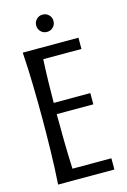

<svg xmlns="http://www.w3.org/2000/svg" viewBox="-125 -885 623 943"><g transform="rotate(-15 186.5 -413.0)"><path d="M332 -670.9V-613.8H137.7Q134.8 -557.6 133.5 -501.7Q132.3 -445.8 131.8 -393.1H317.9V-335.9H131.8Q131.8 -272.9 132.8 -200.9Q133.8 -128.9 137.2 -57.1H335V0H48.8Q51.8 -41.5 53.5 -85.2Q55.2 -128.9 56.2 -172.1Q57.1 -215.3 57.6 -256.8Q58.1 -298.3 58.1 -335.9Q58.1 -373.5 57.6 -415Q57.1 -456.5 56.2 -499.5Q55.2 -542.5 53.5 -585.9Q51.8 -629.4 48.8 -670.9ZM147 -782.2Q147 -800.8 159.7 -813.5Q172.4 -826.2 190.9 -826.2Q209.5 -826.2 222.2 -813.5Q234.9 -800.8 234.9 -782.2Q234.9 -763.7 222.2 -751Q209.5 -738.3 190.9 -738.3Q172.4 -738.3 159.7 -751Q147 -763.7 147 -782.2Z"/></g></svg>

Font: Crushed
Style: Regular
Weight: 400
Width: 3
Designer: Astigmatic (AOETI)
Foundry: Astigmatic (AOETI)
Version: Version 001.000